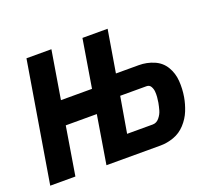

<svg xmlns="http://www.w3.org/2000/svg" viewBox="-95 -663 909 796"><g transform="rotate(-20 360.0 -265.0)"><path d="M1 0H112L147 -213H284L249 0H488Q517 0 546.5 -10.5Q576 -21 598 -45Q620 -69 631.5 -97.5Q643 -126 648 -155Q654 -190 651.5 -225Q649 -260 632 -288.5Q615 -317 583.5 -330.5Q552 -344 517 -344H416L447 -530H336L301 -318H164L199 -530H89ZM374 -93 401 -251H517Q530 -251 536 -240.5Q542 -230 543 -218Q544 -206 543 -194Q542 -182 540 -170Q537 -154 532.5 -138Q528 -122 516 -107.5Q504 -93 487 -93Z"/></g></svg>

Font: Iosevka Sparkle Oblique
Style: Bold
Weight: 700
Italic angle: -9°
Designer: Belleve Invis
Foundry: Belleve Invis
Version: Version 4.5.0; ttfautohint (v1.8.3)